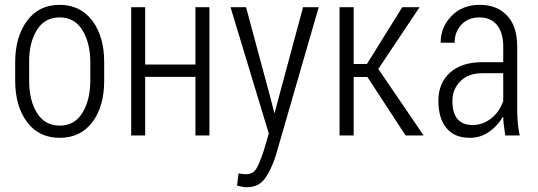

<svg xmlns="http://www.w3.org/2000/svg" viewBox="-20 -558 2216 791"><path d="M100.1 -225.1Q100.1 -144.5 132.3 -92.8Q164.1 -41 225.6 -40.5Q287.1 -40.5 319.3 -92.8Q351.6 -145 352.1 -225.1V-302.7Q351.6 -381.8 319.3 -434.1Q287.1 -486.3 225.6 -486.3Q164.1 -486.3 131.8 -434.1Q99.6 -381.8 100.1 -302.7ZM42.5 -302.7Q43 -407.2 91.8 -472.7Q140.6 -538.1 225.6 -538.1Q310.5 -538.1 360.4 -472.7Q409.2 -407.2 409.2 -302.7V-225.1Q409.2 -119.1 360.4 -54.7Q311.5 9.8 226.1 9.8Q140.6 9.8 91.8 -54.7Q43 -119.1 42.5 -225.1Z M842.8 0H785.2V-241.2H578.1V0H520.5V-528.3H578.1V-292H785.2V-528.3H842.8Z M993.2 159.7Q1021.5 159.7 1035.2 138.2Q1048.8 116.7 1066.4 63L1087.4 -7.8L929.7 -528.3H993.7L1096.7 -145.5L1109.9 -92.8H1111.3L1228.5 -528.3H1293L1115.7 84.5Q1098.1 139.2 1072.3 176.3Q1046.4 213.4 996.1 213.4Q980.5 213.4 956.5 206.5L962.9 156.2Q980 159.7 993.2 159.7Z M1437 -240.7V0H1378.9V-528.3H1437V-294.4H1491.7L1637.2 -528.3H1708.5L1538.6 -273.9L1725.1 0H1650.9L1493.7 -240.7Z M1843.8 -142.6Q1843.8 -43 1926.8 -43Q1968.8 -43 2003.9 -70.3Q2038.1 -97.7 2053.2 -141.6V-256.3H1965.8Q1908.2 -255.9 1876 -222.7Q1843.8 -189.5 1843.8 -142.6ZM1915.5 9.8Q1852.5 9.8 1819.3 -30.3Q1786.1 -70.3 1786.1 -143.1Q1786.1 -215.8 1834 -258.8Q1881.8 -301.8 1967.3 -301.8H2053.2V-366.7Q2053.2 -423.8 2027.3 -455.1Q2001.5 -486.3 1955.1 -486.3Q1908.7 -486.3 1880.9 -456.5Q1853 -426.8 1853 -381.8L1795.4 -382.3Q1794.9 -445.3 1839.8 -491.7Q1884.8 -538.1 1956.1 -538.1Q2027.3 -538.1 2068.8 -494.1Q2110.8 -450.2 2110.8 -365.7V-106.4Q2110.8 -45.9 2121.1 0H2061.5Q2053.2 -53.7 2053.2 -76.7L2051.8 -77.1Q2029.8 -39.1 1994.6 -14.6Q1959.5 9.8 1915.5 9.8Z"/></svg>

Font: RobotoCondensed-Light
Style: Light
Weight: 300
Designer: Google
Version: Version 1.200311; 2013